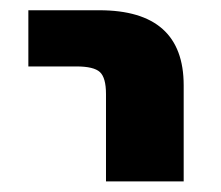

<svg xmlns="http://www.w3.org/2000/svg" viewBox="-20 -543 422 367"><path d="M34.2 -416V-523.4H169.9Q331.1 -523.4 331.1 -379.9V-196.3H182.6V-363.3Q182.6 -394.5 170.9 -405.3Q159.2 -416 126 -416Z"/></svg>

Font: Nasu
Style: Bold
Weight: 700
Designer: Ryoko NISHIZUKA (kana &amp; ideographs); Paul D. Hunt (Latin, Greek &amp; Cyrillic); Wenlong ZHANG (bopomofo); Sandoll C
Version: Version 2014.1215